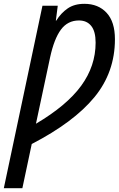

<svg xmlns="http://www.w3.org/2000/svg" viewBox="-61 -744 621 1004"><path d="M-41 240 161 -714H241L231 -636H233Q258 -676 293 -700Q328 -724 380 -724Q453 -724 496.5 -677Q540 -630 540 -539Q540 -366 432.5 -235.5Q325 -105 105 9L56 240ZM127 -97Q288 -192 363.5 -295.5Q439 -399 439 -521Q439 -580 416 -608.5Q393 -637 352 -637Q293 -637 257.5 -589Q222 -541 201 -444Z"/></svg>

Font: Noto Sans Condensed Medium
Style: Italic
Weight: 500
Width: 3
Italic angle: -12°
Designer: Monotype Design Team
Foundry: Monotype Imaging Inc.
Version: Version 2.013; ttfautohint (v1.8.4.7-5d5b)